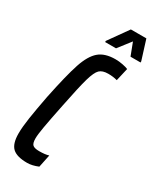

<svg xmlns="http://www.w3.org/2000/svg" viewBox="-222 -937 828 1009"><g transform="rotate(30 192.5 -432.0)"><path d="M16 -104Q16 -142 24.5 -198.5Q33 -255 50 -344Q81 -494 104.5 -564.5Q128 -635 163.5 -665.5Q199 -696 263 -696Q285 -696 307.5 -691.5Q330 -687 341 -682L323 -604Q298 -611 268 -611Q233 -611 216 -594.5Q199 -578 184 -526Q169 -474 143 -344Q123 -246 114.5 -197Q106 -148 106 -126Q106 -96 117 -86.5Q128 -77 156 -77Q193 -77 214 -84L198 -7Q162 8 132 8Q69 8 42.5 -17Q16 -42 16 -104ZM170 -747V-754L254 -872H348L385 -754V-747H324L295 -823L236 -747Z"/></g></svg>

Font: Saira Ultra Condensed SemiBold
Style: Italic
Weight: 600
Width: 1
Italic angle: -12°
Designer: Hector Gatti with collaboration of the Omnibus-Type team
Foundry: Omnibus-Type
Version: Version 1.001; ttfautohint (v1.8)